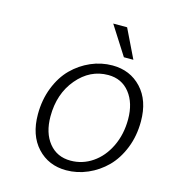

<svg xmlns="http://www.w3.org/2000/svg" viewBox="-108 -804 817 907"><g transform="rotate(15 300.0 -350.5)"><path d="M423.8 -573.2 334 -713.9H401.9L470.2 -573.2ZM297.9 13.2Q211.4 13.2 156.2 -46.4Q101.1 -106 101.1 -208Q101.1 -279.3 124.8 -339.4Q148.4 -399.4 187.7 -438.7Q227.1 -478 277.6 -500Q328.1 -522 382.8 -522Q469.2 -522 524.7 -462.6Q580.1 -403.3 580.1 -300.8Q580.1 -230 556.2 -169.9Q532.2 -109.9 492.7 -70.3Q453.1 -30.8 402.3 -8.8Q351.6 13.2 297.9 13.2ZM306.2 -36.1Q364.3 -36.1 412.8 -69.1Q461.4 -102.1 490.2 -161.6Q519 -221.2 519 -294.9Q519 -374.5 480 -423.8Q440.9 -473.1 375 -473.1Q286.1 -473.1 223.6 -398.9Q161.1 -324.7 161.1 -213.9Q161.1 -133.3 200.4 -84.7Q239.7 -36.1 306.2 -36.1Z"/></g></svg>

Font: Office Code Pro Light Italic
Style: Regular
Weight: 300
Italic angle: -9°
Designer: Nathan Rutzky & Paul D. Hunt
Foundry: Adobe Systems Incorporated
Version: Version 1.004;PS 001.004;hotconv 1.0.70;makeotf.lib2.5.58329